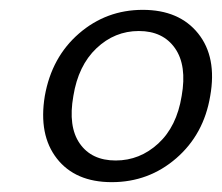

<svg xmlns="http://www.w3.org/2000/svg" viewBox="-20 -717 451 390"><path d="M71 -522Q85 -601 140.5 -649Q196 -697 270 -697Q344 -697 382.5 -649Q421 -601 407 -522Q394 -444 338 -395.5Q282 -347 207 -347Q133 -347 95.5 -395Q58 -443 71 -522ZM349 -522Q360 -584 335.5 -619Q311 -654 262 -654Q213 -654 176 -619Q139 -584 129 -522Q118 -460 142 -425.5Q166 -391 215 -391Q264 -391 301.5 -425.5Q339 -460 349 -522Z"/></svg>

Font: Poppins Light
Style: Italic
Weight: 300
Italic angle: -10°
Designer: Ninad Kale (Devanagari), Jonny Pinhorn (Latin)
Foundry: Indian Type Foundry
Version: Version 3.200;PS 1.000;hotconv 16.6.54;makeotf.lib2.5.65590